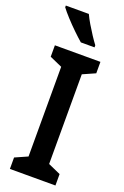

<svg xmlns="http://www.w3.org/2000/svg" viewBox="-176 -1083 675 1042"><g transform="rotate(20 161.5 -561.5)"><path d="M293 -93H30V-159L102 -191V-709L30 -741V-807H293V-741L221 -709V-191L293 -159ZM145 -1030Q155 -1008 171.5 -980Q188 -952 205.5 -925.5Q223 -899 236 -882V-870H157Q137 -887 108 -915Q79 -943 52.5 -972Q26 -1001 12 -1020V-1030Z"/></g></svg>

Font: Noto Sans Kannada UI Condensed SemiBold
Style: Regular
Weight: 600
Width: 3
Designer: Jelle Bosma - Monotype Design Team
Foundry: Monotype Imaging Inc.
Version: Version 2.005; ttfautohint (v1.8.4.7-5d5b)